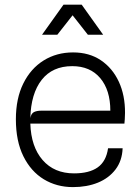

<svg xmlns="http://www.w3.org/2000/svg" viewBox="-20 -776 588 804"><path d="M285.5 7.5Q217.5 7.5 163.5 -25.2Q109.5 -58 78 -121.5Q46.5 -185 46.5 -276.5Q46.5 -363.5 77.5 -426.2Q108.5 -489 162.8 -522.8Q217 -556.5 286 -556.5Q353.5 -556.5 402.2 -523.8Q451 -491 477.5 -434Q504 -377 503.5 -303Q503.5 -288.5 502.5 -276.5Q501.5 -264.5 501 -258.5H107Q110 -161.5 158.5 -105.8Q207 -50 290 -50Q353.5 -50 389 -75Q424.5 -100 432.5 -155H493.5Q491.5 -103 463.8 -66.5Q436 -30 390 -11.2Q344 7.5 285.5 7.5ZM151.5 -312.5H442Q442 -398.5 399.8 -448.8Q357.5 -499 282.5 -499Q199.5 -499 154.5 -441.5Q109.5 -384 107 -281.5Q110.5 -301 122.5 -306.8Q134.5 -312.5 151.5 -312.5ZM156 -630.5 246 -756.5H322L412 -630.5H348L284 -712L220 -630.5Z"/></svg>

Font: Spline Sans Light
Style: Regular
Weight: 300
Designer: Eben Sorkin, Mirko Velimirovic
Foundry: Sorkin Type
Version: Version 1.000; ttfautohint (v1.8.3)